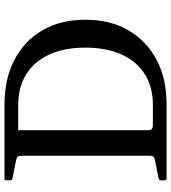

<svg xmlns="http://www.w3.org/2000/svg" viewBox="28 -812 784 881"><g transform="rotate(-90 420.5 -372.0)"><path d="M146 0V-744H263V-87Q263 -73 269 -68Q275 -63 289 -63H379Q461 -63 520 -100Q579 -137 610.5 -207Q642 -277 642 -372Q642 -469 610.5 -538Q579 -607 520 -644Q461 -681 379 -681H263V-744H379Q499 -744 586.5 -698Q674 -652 722 -569Q770 -486 770 -372Q770 -259 721.5 -175.5Q673 -92 586 -46Q499 0 379 0ZM33 -734Q33 -744 42 -744H263V-531H146V-664Q146 -677 142 -682.5Q138 -688 124 -691L43 -707Q33 -709 33 -719ZM42 0Q33 0 33 -10V-25Q33 -35 43 -37L124 -53Q138 -56 142 -61.5Q146 -67 146 -80V-213H263V0Z"/></g></svg>

Font: Hahmlet Medium
Style: Regular
Weight: 500
Version: Version 1.002